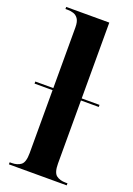

<svg xmlns="http://www.w3.org/2000/svg" viewBox="-147 -816 603 871"><g transform="rotate(20 154.0 -380.0)"><path d="M15 0V-10H24Q52 -10 69 -23Q86 -36 86 -80V-384H-1V-394H86V-687Q86 -715 76.5 -728.5Q67 -742 53 -746Q39 -750 26 -750H15V-760H223V-394H309V-384H223V-80Q223 -36 240 -23Q257 -10 285 -10H294V0Z"/></g></svg>

Font: Noto Serif Display Condensed
Style: Bold
Weight: 700
Width: 3
Designer: Monotype Design Team
Foundry: Monotype Imaging Inc.
Version: Version 2.009